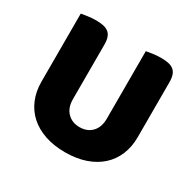

<svg xmlns="http://www.w3.org/2000/svg" viewBox="-141 -766 945 933"><g transform="rotate(30 332.0 -299.5)"><path d="M602 -224Q602 -170 583.5 -125.5Q565 -81 530 -49.5Q495 -18 445 -1Q395 16 332 16Q269 16 219 -1Q169 -18 134 -49.5Q99 -81 80.5 -125.5Q62 -170 62 -224V-606Q73 -608 97 -611.5Q121 -615 143 -615Q166 -615 183.5 -611.5Q201 -608 213 -599Q225 -590 231 -574Q237 -558 237 -532V-227Q237 -179 263.5 -152Q290 -125 332 -125Q375 -125 401 -152Q427 -179 427 -227V-606Q438 -608 462 -611.5Q486 -615 508 -615Q531 -615 548.5 -611.5Q566 -608 578 -599Q590 -590 596 -574Q602 -558 602 -532Z"/></g></svg>

Font: Baloo Thambi
Style: Regular
Weight: 400
Designer: Aadarsh Rajan and Ek Type
Foundry: Ek Type
Version: Version 1.443;PS 1.000;hotconv 16.6.51;makeotf.lib2.5.65220;